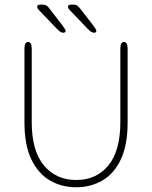

<svg xmlns="http://www.w3.org/2000/svg" viewBox="-20 -801 659 832"><path d="M310 10.5Q247.5 10.5 196.8 -18.8Q146 -48 116 -110Q86 -172 86 -270.5V-590.5Q86 -619 102 -619Q117.5 -619 117.5 -590.5V-272.5Q117.5 -147.5 170.2 -84.2Q223 -21 310 -21Q398 -21 449.8 -84.2Q501.5 -147.5 501.5 -272.5V-590.5Q501.5 -619 517 -619Q533 -619 533 -590.5V-270.5Q533 -172 503.5 -110Q474 -48 423.5 -18.8Q373 10.5 310 10.5ZM254.5 -659Q248 -659 241.2 -663.5Q234.5 -668 226 -676.5L150 -756Q145 -761.5 143 -765.5Q141 -769.5 141 -772.5Q141 -777 145.5 -779Q150 -781 156 -781H164Q175 -781 181 -777.2Q187 -773.5 193.5 -765L250 -691.5Q264.5 -672.5 264.5 -666.5Q264.5 -662.5 260.8 -660.8Q257 -659 254.5 -659ZM387.5 -659Q381.5 -659 374.8 -663.5Q368 -668 359.5 -676.5L283.5 -756Q274.5 -765.5 274.5 -772.5Q274.5 -777 279 -779Q283.5 -781 289 -781H297Q308.5 -781 314.2 -777.2Q320 -773.5 326.5 -765L383.5 -691.5Q390.5 -682 394 -676.2Q397.5 -670.5 397.5 -666.5Q397.5 -662.5 393.8 -660.8Q390 -659 387.5 -659Z"/></svg>

Font: Sono ExtraLight
Style: Regular
Weight: 200
Designer: Tyler Finck
Foundry: Tyler Finck
Version: Version 2.112